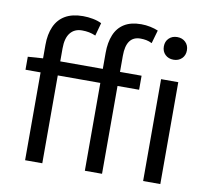

<svg xmlns="http://www.w3.org/2000/svg" viewBox="-80 -813 983 902"><g transform="rotate(10 411.5 -362.0)"><path d="M96 0V-550Q96 -601 112.5 -638Q129 -675 162.5 -694.5Q196 -714 247 -714Q271 -714 294.5 -709.5Q318 -705 336 -696L319 -634Q303 -641 287.5 -644Q272 -647 254 -647Q218 -647 198 -622Q178 -597 178 -548V0ZM381 0V-563Q381 -612 396 -648.5Q411 -685 442.5 -704.5Q474 -724 523 -724Q545 -724 566.5 -719.5Q588 -715 604 -708L586 -645Q572 -652 558.5 -654.5Q545 -657 531 -657Q497 -657 480 -633.5Q463 -610 463 -563V0ZM24 -419V-481L96 -486H566V-419ZM659 0V-486H741V0ZM700 -586Q676 -586 660.5 -601Q645 -616 645 -640Q645 -664 660.5 -679Q676 -694 700 -694Q724 -694 739.5 -679Q755 -664 755 -640Q755 -616 739.5 -601Q724 -586 700 -586Z"/></g></svg>

Font: Source Sans 3
Style: Regular
Weight: 400
Designer: Paul D. Hunt
Foundry: Adobe
Version: Version 3.046;hotconv 1.0.118;makeotfexe 2.5.65603